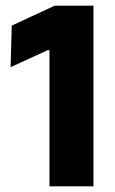

<svg xmlns="http://www.w3.org/2000/svg" viewBox="-20 -659 408 679"><path d="M155 0V-481.5H148.5L17.5 -421.5L21.5 -568.5L173.5 -639H310.5V0Z"/></svg>

Font: Anek Gujarati Medium
Style: Bold
Weight: 700
Version: Version 1.003